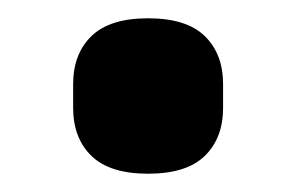

<svg xmlns="http://www.w3.org/2000/svg" viewBox="-20 -180 324 210"><path d="M142 10Q100 10 80 -9.5Q60 -29 60 -62V-88Q60 -121 80 -140.5Q100 -160 142 -160Q184 -160 204 -140.5Q224 -121 224 -88V-62Q224 -29 204 -9.5Q184 10 142 10Z"/></svg>

Font: IBM Plex Sans Cond
Style: Bold
Weight: 700
Width: 3
Designer: Mike Abbink, Paul van der Laan, Pieter van Rosmalen
Foundry: Bold Monday
Version: Version 1.3